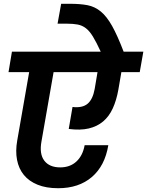

<svg xmlns="http://www.w3.org/2000/svg" viewBox="-20 -1013 777 1014"><path d="M287 -19Q224 -19 178.5 -37.5Q133 -56 106 -89Q79 -122 70 -168.5Q61 -215 71 -271L134 -632H25L43 -740H512Q489 -790 471 -819.5Q453 -849 433.5 -864Q414 -879 390 -883.5Q366 -888 332 -888H284L303 -993H349Q404 -993 442.5 -985.5Q481 -978 512.5 -952Q544 -926 572 -876Q600 -826 633 -740H737L718 -632H621L605 -539Q595 -483 575.5 -440.5Q556 -398 524.5 -371.5Q493 -345 448.5 -334.5Q404 -324 343 -332L363 -448Q415 -442 442.5 -465Q470 -488 480 -543L495 -632H263L199 -266Q187 -200 214 -164.5Q241 -129 298 -129Q350 -129 383.5 -160Q417 -191 427 -246H552Q534 -137 465 -78Q396 -19 287 -19Z"/></svg>

Font: SVN-Poppins SemiBold
Style: Italic
Weight: 600
Italic angle: -10°
Designer: Ninad Kale (Devanagari), Jonny Pinhorn (Latin)
Foundry: Indian Type Foundry
Version: Version 3.002 2017; ttfautohint (v1.8.3)